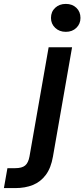

<svg xmlns="http://www.w3.org/2000/svg" viewBox="-132 -743 432 983"><path d="M-112 220 -94 118H-54Q-20 118 -3.5 104.5Q13 91 19 58L117 -501H237L139 59Q129 117 102.5 152.5Q76 188 36.5 204Q-3 220 -54 220ZM205 -580Q172 -580 150.5 -600.5Q129 -621 129 -651Q129 -683 150.5 -703Q172 -723 205 -723Q238 -723 259 -703Q280 -683 280 -651Q280 -621 259 -600.5Q238 -580 205 -580Z"/></svg>

Font: DM Sans 18pt SemiBold
Style: Italic
Weight: 600
Italic angle: -10°
Designer: Colophon Foundry, Jonny Pinhorn
Foundry: Colophon Foundry
Version: Version 4.004;gftools[0.9.30]